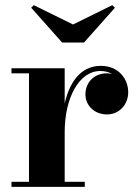

<svg xmlns="http://www.w3.org/2000/svg" viewBox="-20 -725 534 745"><path d="M263.5 -630 111 -705 101 -695 221 -560H306L426 -695L415.5 -705ZM24.5 -19.5V0H309V-19.5H231V-213C231 -342.5 285.5 -449.5 369 -449.5C386.5 -449.5 402 -445.5 415 -438C408.5 -439.5 401.5 -440.5 394.5 -440.5C346.5 -440.5 311.5 -406.5 311.5 -358.5C311.5 -316 346 -281 395 -281C444 -281 477.5 -320.5 477.5 -367C477.5 -418.5 440.5 -469.5 371 -469.5C294.5 -469.5 250 -407.5 231 -323.5V-460H24.5V-440.5H92.5V-19.5Z"/></svg>

Font: Bodoni* 11pt
Style: Bold
Weight: 700
Version: Version 2.3